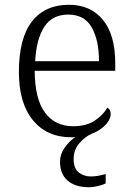

<svg xmlns="http://www.w3.org/2000/svg" viewBox="-20 -564 554 803"><path d="M352 219Q295 219 263 191.5Q231 164 231 112Q231 81 250.5 53.5Q270 26 295 9Q291 10 286.5 10Q282 10 277 10Q176 10 117.5 -61.5Q59 -133 59 -263Q59 -404 113.5 -474Q168 -544 268 -544Q359 -544 410.5 -481Q462 -418 462 -299V-268H125Q126 -149 168.5 -92.5Q211 -36 286 -36Q340 -36 375.5 -59Q411 -82 429 -114Q435 -111 439 -104Q443 -97 443 -87Q443 -71 431.5 -54.5Q420 -38 402 -25Q384 -12 364 -5Q335 8 311.5 35.5Q288 63 288 101Q288 141 309.5 157.5Q331 174 360 174Q375 174 389 171.5Q403 169 422 164V203Q412 208 399.5 211.5Q387 215 375 217Q363 219 352 219ZM394 -308Q394 -396 363.5 -449.5Q333 -503 266 -503Q198 -503 165 -451.5Q132 -400 127 -308Z"/></svg>

Font: Noto Serif Kannada Light
Style: Regular
Weight: 300
Version: Version 2.003